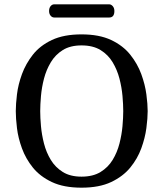

<svg xmlns="http://www.w3.org/2000/svg" viewBox="-20 -868 756 888"><path d="M663 -354Q663 -321 657 -275.5Q651 -230 633.5 -182Q616 -134 582.5 -93Q549 -52 494 -26Q439 0 357 0Q275 0 220 -26Q165 -52 132 -93Q99 -134 81.5 -182Q64 -230 58.5 -275.5Q53 -321 53 -354Q53 -386 58.5 -431.5Q64 -477 81.5 -525Q99 -573 132 -615Q165 -657 220 -683Q275 -709 357 -709Q439 -709 494 -683Q549 -657 582.5 -615Q616 -573 633.5 -525Q651 -477 657 -431.5Q663 -386 663 -354ZM550 -354Q550 -384 546.5 -424Q543 -464 532.5 -504.5Q522 -545 501 -580Q480 -615 445 -636.5Q410 -658 357 -658Q305 -658 270.5 -636.5Q236 -615 215 -580Q194 -545 183.5 -504.5Q173 -464 169.5 -424Q166 -384 166 -354Q166 -324 169.5 -284.5Q173 -245 183.5 -204Q194 -163 215 -128.5Q236 -94 270.5 -72.5Q305 -51 357 -51Q410 -51 445 -72.5Q480 -94 501 -128.5Q522 -163 532.5 -204Q543 -245 546.5 -284.5Q550 -324 550 -354ZM231 -787Q221 -787 214 -795.5Q207 -804 207 -817Q207 -831 214 -839.5Q221 -848 231 -848H485Q494 -848 501.5 -839.5Q509 -831 509 -817Q509 -787 485 -787Z"/></svg>

Font: Marmelad
Style: Regular
Weight: 400
Designer: Manvel Shmavonyan
Foundry: Cyreal
Version: Version 1.110; ttfautohint (v1.8.4.7-5d5b)